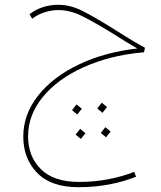

<svg xmlns="http://www.w3.org/2000/svg" viewBox="-20 -437 670 800"><path d="M451 -318Q461 -312 502 -286Q543 -260 584 -238L580 -219L567 -218Q435 -205 327.5 -156.5Q220 -108 158.5 -33Q97 42 97 131Q97 215 150.5 268Q204 321 309 321Q374 321 433 309.5Q492 298 539 279L547 299Q499 319 437.5 331Q376 343 307 343Q193 343 135 283.5Q77 224 77 132Q77 39 139.5 -39.5Q202 -118 310 -169Q418 -220 552 -235Q500 -265 449 -298Q364 -350 317 -372.5Q270 -395 223 -395Q195 -395 166.5 -386Q138 -377 114 -359L103 -378Q155 -417 223 -417Q271 -417 318.5 -394Q366 -371 451 -318ZM385 15 404 -9 426 9 407 33ZM280 22 299 -2 321 16 302 40ZM400 117 419 93 441 111 422 135ZM295 124 314 100 336 118 317 142Z"/></svg>

Font: FiraGO Thin
Style: Italic
Weight: 100
Italic angle: -8°
Designer: bBox Type GmbH
Foundry: bBox Type GmbH
Version: Version 1.001